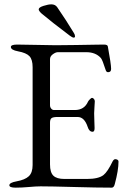

<svg xmlns="http://www.w3.org/2000/svg" viewBox="-20 -858 575 883"><path d="M301 -694Q216 -758 171 -796Q158 -808 158 -815Q158 -824 180 -831Q202 -838 216 -838Q234 -838 243 -825Q285 -764 320 -706Q325 -698 325 -691Q325 -685 319 -685Q313 -685 301 -694ZM210 -102Q210 -65 225.5 -50Q241 -35 276 -35H380Q433 -35 456 -53Q475 -68 498 -116Q504 -127 512 -126Q525 -124 525 -115Q525 -75 508 -12Q504 5 494 5Q426 5 320 2Q214 -1 167 -1Q146 -1 113 2Q80 5 52 5Q23 5 23 -6Q23 -18 56 -24Q95 -31 112.5 -47.5Q130 -64 130 -99V-549Q130 -584 115.5 -599.5Q101 -615 63 -622Q30 -628 30 -642Q30 -653 59 -653Q97 -653 149.5 -651.5Q202 -650 236 -650Q276 -650 329 -651Q382 -652 419 -652.5Q456 -653 458 -653Q475 -653 476 -644Q491 -563 491 -541Q491 -526 477 -526Q469 -526 466 -536Q451 -583 444 -591Q420 -618 377 -618H246Q236 -618 223 -608.5Q210 -599 210 -586V-374Q210 -365 215.5 -358.5Q221 -352 228 -352H324Q368 -352 385 -391Q387 -395 393.5 -401.5Q400 -408 403 -408Q407 -408 411.5 -403.5Q416 -399 416 -392Q416 -388 414.5 -367Q413 -346 413 -337Q413 -326 414 -299Q415 -272 415 -269Q415 -252 406 -252Q390 -252 383 -275Q368 -320 337 -320H244Q225 -320 217.5 -315Q210 -310 210 -294Z"/></svg>

Font: EB Garamond SC 12
Style: Regular
Weight: 400
Version: Version 0.016 ; ttfautohint (v0.97) -l 8 -r 50 -G 200 -x 0 -